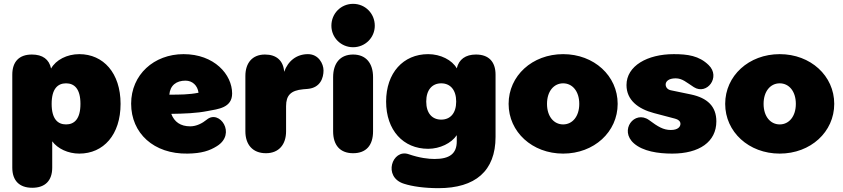

<svg xmlns="http://www.w3.org/2000/svg" viewBox="-20 -788 4389 1000"><path d="M148 190C215 190 252 153 252 85V-52C280 -14 334 12 393 12C519 12 608 -86 608 -247C608 -408 518 -506 393 -506C329 -506 271 -476 246 -431C236 -479 202 -504 146 -504C80 -504 44 -467 44 -399V85C44 153 81 190 148 190ZM324 -140C281 -140 249 -168 249 -247C249 -326 281 -354 324 -354C367 -354 399 -326 399 -247C399 -168 367 -140 324 -140Z M957 12C1030 11 1072 -3 1110 -27C1213 -91 1123 -220 1057 -165C1034 -146 1003 -130 971 -130C920 -130 888 -153 872 -195C937 -196 1003 -198 1063 -210C1115 -220 1189 -226 1189 -301C1189 -400 1096 -506 936 -506C782 -506 663 -399 663 -248C663 -94 781 15 957 12ZM862 -295C866 -343 898 -368 946 -368C982 -368 1009 -343 1014 -305C964 -295 916 -295 862 -295Z M1365 10C1433 10 1470 -36 1470 -104V-235C1470 -292 1495 -317 1559 -323L1583 -325C1649 -331 1665 -383 1665 -421C1665 -456 1639 -506 1584 -506C1524 -506 1480 -470 1460 -414C1456 -472 1420 -504 1360 -504C1294 -504 1258 -460 1258 -392V-104C1258 -36 1295 10 1365 10Z M1819 10C1887 10 1923 -31 1923 -104V-386C1923 -459 1886 -504 1819 -504C1752 -504 1715 -459 1715 -386V-104C1715 -31 1752 10 1819 10ZM1819 -542C1882 -542 1932 -592 1932 -654C1932 -718 1882 -768 1819 -768C1756 -768 1706 -718 1706 -654C1706 -592 1756 -542 1819 -542Z M2264 192C2455 192 2561 103 2561 -75V-399C2561 -467 2525 -504 2459 -504C2405 -504 2370 -479 2359 -432C2335 -475 2275 -506 2210 -506C2080 -506 1991 -408 1991 -259C1991 -110 2080 -13 2210 -13C2271 -13 2331 -42 2359 -84V-52C2359 13 2321 40 2243 40C2212 40 2166 35 2108 15C2023 -14 1972 134 2084 169C2127 183 2191 192 2264 192ZM2278 -165C2231 -165 2200 -198 2200 -259C2200 -320 2231 -354 2278 -354C2325 -354 2356 -320 2356 -259C2356 -198 2325 -165 2278 -165Z M2913 12C3074 12 3197 -101 3197 -247C3197 -393 3074 -506 2913 -506C2752 -506 2629 -393 2629 -247C2629 -101 2752 12 2913 12ZM2913 -140C2865 -140 2829 -181 2829 -247C2829 -313 2865 -354 2913 -354C2961 -354 2997 -313 2997 -247C2997 -181 2961 -140 2913 -140Z M3481 12C3622 12 3711 -49 3711 -156C3711 -234 3664 -278 3579 -296L3473 -318C3456 -322 3447 -334 3447 -348C3447 -363 3461 -380 3499 -380C3534 -380 3555 -359 3594 -334C3662 -291 3735 -387 3671 -449C3621 -498 3561 -506 3489 -506C3352 -506 3243 -445 3243 -345C3243 -267 3303 -221 3386 -199L3496 -170C3512 -166 3524 -157 3524 -143C3524 -128 3511 -111 3474 -111C3435 -111 3407 -128 3360 -163C3285 -216 3203 -110 3282 -41C3329 0 3407 12 3481 12Z M4041 12C4202 12 4325 -101 4325 -247C4325 -393 4202 -506 4041 -506C3880 -506 3757 -393 3757 -247C3757 -101 3880 12 4041 12ZM4041 -140C3993 -140 3957 -181 3957 -247C3957 -313 3993 -354 4041 -354C4089 -354 4125 -313 4125 -247C4125 -181 4089 -140 4041 -140Z"/></svg>

Font: SN Pro Black
Style: Regular
Weight: 900
Designer: Tobias Whetton
Foundry: Supernotes
Version: Version 1.001;Glyphs 3.2 (3249)